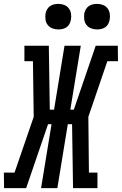

<svg xmlns="http://www.w3.org/2000/svg" viewBox="-60 -971 629 991"><path d="M75 0H-39L-40 -80H15L114 -368L110 -655H66V-735H192L197 -405H219L273 -735H357L303 -405H321L434 -735H548L549 -655H494L396 -368L399 -80H443V0H317L312 -330H290L236 0H152L206 -330H188ZM441 -819Q425 -819 410.5 -824.5Q396 -830 386.5 -842Q377 -854 375 -869.5Q373 -885 375 -901Q377 -912 383 -922.5Q389 -933 398.5 -939.5Q408 -946 419 -948.5Q430 -951 441 -951Q457 -951 471.5 -945.5Q486 -940 495 -928Q504 -916 506.5 -900.5Q509 -885 506 -869Q504 -858 498.5 -847.5Q493 -837 483.5 -830.5Q474 -824 463 -821.5Q452 -819 441 -819ZM241 -819Q225 -819 210.5 -824.5Q196 -830 186.5 -842Q177 -854 175 -869.5Q173 -885 175 -901Q177 -912 183 -922.5Q189 -933 198.5 -939.5Q208 -946 219 -948.5Q230 -951 241 -951Q257 -951 271.5 -945.5Q286 -940 295 -928Q304 -916 306.5 -900.5Q309 -885 306 -869Q304 -858 298.5 -847.5Q293 -837 283.5 -830.5Q274 -824 263 -821.5Q252 -819 241 -819Z"/></svg>

Font: Iosevka Curly Slab Medium
Style: Italic
Weight: 500
Italic angle: -9°
Monospace: yes
Designer: Belleve Invis
Foundry: Belleve Invis
Version: Version 22.1.2; ttfautohint (v1.8.4)